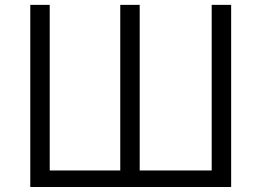

<svg xmlns="http://www.w3.org/2000/svg" viewBox="-20 -751 1050 771"><path d="M101.6 0Q101.6 -182.6 101.6 -731.4Q121.1 -731.4 179.7 -731.4Q179.7 -565.4 179.7 -66.4Q250 -66.4 462.9 -66.4Q462.9 -232.4 462.9 -731.4Q482.4 -731.4 541 -731.4Q541 -565.4 541 -66.4Q613.3 -66.4 830.1 -66.4Q830.1 -232.4 830.1 -731.4Q849.6 -731.4 908.2 -731.4Q908.2 -548.8 908.2 0Q706.1 0 101.6 0Z"/></svg>

Font: Gothic A1
Style: Regular
Weight: 400
Designer: HanYang I&C Co.,Ltd.
Version: Version 2.50